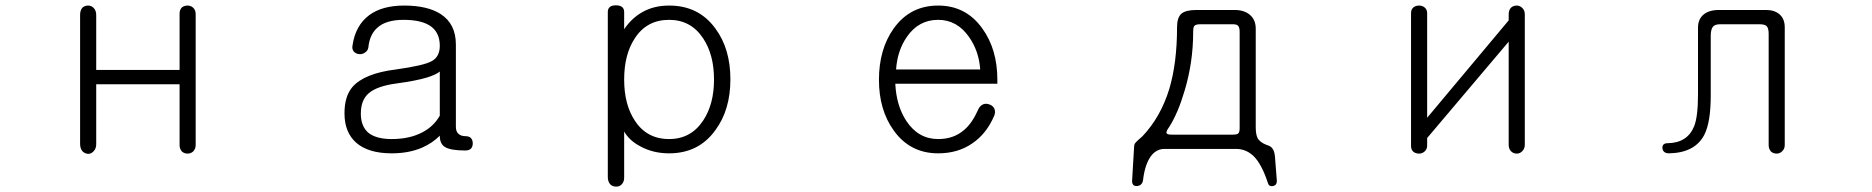

<svg xmlns="http://www.w3.org/2000/svg" viewBox="-20 -560 7040 722"><path d="M281.2 -503.9V-18.6Q281.2 -2 290 8.8Q298.8 17.6 311.5 18.6Q323.2 18.6 332 8.8Q341.8 -1 341.8 -17.6V-243.2H655.3V-14.6Q655.3 0 664.1 9.8Q672.9 17.6 685.5 17.6Q697.3 17.6 706.1 9.8Q715.8 0 715.8 -14.6V-506.8Q715.8 -522.5 706.1 -531.2Q697.3 -539.1 685.5 -539.1Q672.9 -539.1 664.1 -532.2Q655.3 -523.4 655.3 -508.8V-296.9H341.8V-503.9Q341.8 -520.5 332 -530.3Q323.2 -539.1 311.5 -539.1Q298.8 -539.1 290 -531.2Q281.2 -521.5 281.2 -503.9Z M1633.8 -125Q1611.3 -85 1568.4 -62.5Q1520.5 -37.1 1453.1 -37.1Q1393.6 -37.1 1364.3 -61.5Q1336.9 -85.9 1336.9 -132.8Q1336.9 -183.6 1366.2 -209Q1397.5 -236.3 1470.7 -246.1Q1543.9 -255.9 1585.9 -268.6Q1620.1 -279.3 1633.8 -291ZM1500 -539.1Q1417 -539.1 1368.2 -502.9Q1316.4 -463.9 1305.7 -389.6Q1302.7 -375 1310.5 -366.2Q1318.4 -357.4 1331.1 -356.4Q1342.8 -355.5 1352.5 -362.3Q1363.3 -369.1 1365.2 -381.8Q1370.1 -430.7 1399.4 -456.1Q1431.6 -485.4 1498 -485.4Q1567.4 -485.4 1601.6 -460Q1633.8 -435.5 1633.8 -387.7Q1633.8 -346.7 1603.5 -330.1Q1574.2 -313.5 1468.8 -298.8Q1350.6 -284.2 1305.7 -233.4Q1275.4 -198.2 1275.4 -133.8Q1275.4 -62.5 1319.3 -23.4Q1365.2 16.6 1453.1 16.6Q1517.6 16.6 1567.4 -4.9Q1605.5 -21.5 1633.8 -49.8Q1633.8 -19.5 1652.3 -7.8Q1672.9 5.9 1729.5 5.9Q1757.8 5.9 1757.8 -21.5Q1756.8 -47.9 1730.5 -47.9Q1712.9 -47.9 1703.1 -57.6Q1694.3 -66.4 1694.3 -83V-392.6Q1694.3 -469.7 1637.7 -506.8Q1587.9 -539.1 1500 -539.1Z M2265.6 105.5Q2265.6 122.1 2274.4 132.8Q2283.2 141.6 2295.9 141.6Q2308.6 142.6 2317.4 133.8Q2327.1 124 2327.1 108.4V-65.4Q2346.7 -31.2 2387.7 -9.8Q2435.5 16.6 2496.1 16.6Q2607.4 16.6 2669.9 -70.3Q2726.6 -146.5 2726.6 -261.7Q2726.6 -377 2669.9 -453.1Q2607.4 -539.1 2496.1 -539.1Q2440.4 -539.1 2397.5 -515.6Q2356.4 -493.2 2327.1 -450.2V-514.6Q2327.1 -540 2295.9 -540Q2265.6 -540 2265.6 -514.6ZM2496.1 -485.4Q2578.1 -485.4 2624 -416Q2665 -354.5 2665 -260.7Q2665 -168 2624 -106.4Q2578.1 -37.1 2496.1 -37.1Q2412.1 -37.1 2367.2 -106.4Q2327.1 -167 2327.1 -260.7Q2327.1 -355.5 2367.2 -416Q2412.1 -485.4 2496.1 -485.4Z M3658.2 -147.5Q3635.7 -96.7 3605.5 -71.3Q3566.4 -37.1 3507.8 -37.1Q3433.6 -37.1 3388.7 -104.5Q3350.6 -162.1 3346.7 -245.1H3730.5V-259.8Q3730.5 -375 3673.8 -453.1Q3612.3 -539.1 3507.8 -539.1Q3402.3 -539.1 3340.8 -453.1Q3285.2 -375 3285.2 -259.8Q3285.2 -146.5 3340.8 -69.3Q3402.3 16.6 3507.8 16.6Q3582 16.6 3635.7 -20.5Q3689.5 -56.6 3718.8 -125Q3724.6 -139.6 3718.8 -152.3Q3712.9 -163.1 3701.2 -167Q3689.5 -171.9 3677.7 -168Q3664.1 -162.1 3658.2 -147.5ZM3349.6 -298.8Q3354.5 -370.1 3390.6 -421.9Q3434.6 -485.4 3507.8 -485.4Q3579.1 -485.4 3624 -420.9Q3661.1 -368.2 3666 -298.8Z M4615.2 -468.8Q4629.9 -468.8 4634.8 -463.9Q4641.6 -458 4641.6 -440.4V-78.1Q4641.6 -62.5 4635.7 -57.6Q4630.9 -53.7 4615.2 -53.7H4386.7Q4369.1 -53.7 4367.2 -58.6Q4363.3 -64.5 4377 -83Q4410.2 -135.7 4434.6 -218.8Q4466.8 -326.2 4466.8 -438.5Q4466.8 -457 4470.7 -461.9Q4475.6 -468.8 4494.1 -468.8ZM4479.5 -522.5Q4439.5 -522.5 4422.9 -508.8Q4406.2 -494.1 4406.2 -458Q4406.2 -323.2 4377 -225.6Q4344.7 -120.1 4276.4 -47.9L4259.8 -33.2Q4250 -24.4 4247.1 -19.5Q4244.1 -12.7 4244.1 2L4237.3 117.2Q4235.4 140.6 4255.9 139.6Q4275.4 137.7 4278.3 117.2Q4286.1 51.8 4312.5 21.5Q4332 0 4358.4 0H4627.9Q4666 0 4694.3 27.3Q4724.6 57.6 4747.1 126Q4751 142.6 4766.6 139.6Q4783.2 136.7 4781.2 116.2L4774.4 29.3Q4772.5 9.8 4766.6 1Q4759.8 -10.7 4744.1 -14.6Q4717.8 -24.4 4709 -41Q4702.1 -54.7 4702.1 -82V-452.1Q4702.1 -484.4 4681.6 -502.9Q4660.2 -522.5 4622.1 -522.5Z M5713.9 -505.9Q5713.9 -521.5 5704.1 -530.3Q5695.3 -539.1 5683.6 -539.1Q5670.9 -539.1 5662.1 -531.2Q5653.3 -522.5 5653.3 -505.9V-483.4L5346.7 -117.2V-510.7Q5346.7 -524.4 5336.9 -532.2Q5328.1 -539.1 5316.4 -539.1Q5303.7 -539.1 5294.9 -532.2Q5286.1 -524.4 5286.1 -510.7V-10.7Q5286.1 2.9 5294.9 10.7Q5303.7 17.6 5316.4 17.6Q5328.1 17.6 5336.9 9.8Q5346.7 1 5346.7 -12.7V-41L5653.3 -403.3V-15.6Q5653.3 0 5662.1 8.8Q5670.9 17.6 5683.6 17.6Q5695.3 17.6 5704.1 8.8Q5713.9 -1 5713.9 -15.6Z M6444.3 -522.5Q6406.2 -522.5 6385.7 -504.9Q6365.2 -487.3 6365.2 -456.1V-206.1Q6365.2 -121.1 6350.6 -85Q6325.2 -22.5 6251 -21.5Q6230.5 -21.5 6231.4 -2.9Q6233.4 16.6 6256.8 16.6Q6353.5 14.6 6388.7 -52.7Q6413.1 -99.6 6413.1 -201.2V-425.8Q6413.1 -448.2 6420.9 -459Q6428.7 -468.8 6448.2 -468.8H6596.7Q6617.2 -468.8 6624 -460.9Q6630.9 -453.1 6630.9 -432.6V-14.6Q6630.9 0 6639.6 9.8Q6648.4 17.6 6661.1 17.6Q6672.9 17.6 6681.6 8.8Q6691.4 0 6691.4 -14.6V-457Q6691.4 -489.3 6671.9 -505.9Q6653.3 -522.5 6621.1 -522.5Z"/></svg>

Font: GulimChe
Style: Regular
Weight: 400
Monospace: yes
Version: Version 2.21